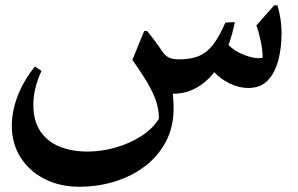

<svg xmlns="http://www.w3.org/2000/svg" viewBox="-20 -368 1134 731"><path d="M281 343Q209 343 151 314Q93 285 59 232.5Q25 180 25 110Q25 56 47 -2Q69 -60 113 -115L138 -98Q107 -32 107 32Q107 92 133.5 131.5Q160 171 206.5 190Q253 209 313 209Q366 209 419 194Q472 179 516.5 151Q561 123 585 84Q585 42 569.5 4Q554 -34 531 -70Q508 -106 484 -140L529 -250H540Q570 -214 600 -169Q613 -152 627.5 -147Q642 -142 661 -142Q710 -142 741 -156.5Q772 -171 794.5 -202Q817 -233 838 -282L874 -284Q865 -237 850 -197Q866 -180 889.5 -168Q913 -156 937.5 -150Q962 -144 980 -148Q980 -178 972 -214.5Q964 -251 956 -271L1024 -348H1036Q1052 -297 1052 -241Q1052 -186 1039.5 -138.5Q1027 -91 999.5 -62Q972 -33 925 -33Q891 -33 856 -49.5Q821 -66 796 -93Q765 -54 725.5 -32.5Q686 -11 638 -11Q641 19 641 45Q641 115 612 170.5Q583 226 532.5 264.5Q482 303 417.5 323Q353 343 281 343Z"/></svg>

Font: Bona Nova SC
Style: Bold
Weight: 700
Designer: Mateusz Machalski
Foundry: Capitalics
Version: Version 4.001; ttfautohint (v1.8.4.7-5d5b)